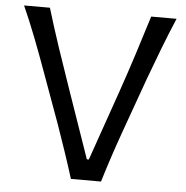

<svg xmlns="http://www.w3.org/2000/svg" viewBox="-53 -802 827 853"><g transform="rotate(5 360.5 -375.0)"><path d="M294.4 0Q276.9 -56.6 255.4 -120.1Q233.9 -183.6 214.8 -237.8L129.4 -472.7Q107.9 -532.7 78.9 -607.9Q49.8 -683.1 20 -749.5H135.3Q159.7 -668 190.4 -576.2Q221.2 -484.4 249.5 -403.3L357.4 -92.8H366.2L475.1 -404.8Q503.9 -487.8 532.7 -577.4Q561.5 -667 586.9 -749.5H700.2Q671.9 -683.6 643.3 -609.1Q614.7 -534.7 592.3 -473.6L507.3 -236.8Q487.8 -182.6 466.8 -119.9Q445.8 -57.1 428.7 0Z"/></g></svg>

Font: Pinar-DS2-FD Regular
Style: Regular
Weight: 400
Designer: Amin Abedi
Version: Version 2.000